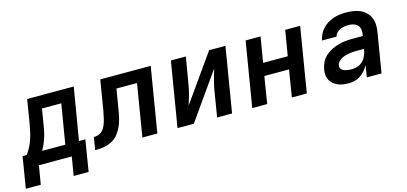

<svg xmlns="http://www.w3.org/2000/svg" viewBox="-94 -933 3154 1489"><g transform="rotate(-15 1483.5 -189.0)"><path d="M87 150H-33L8 -101H41Q60 -126 74 -153.5Q88 -181 97.5 -209.5Q107 -238 113.5 -267Q120 -296 125 -325L157 -520H531L461 -101H512L471 150H351L376 0H112ZM351 -101 404 -419H249L231 -310Q227 -283 222 -256.5Q217 -230 209 -203.5Q201 -177 190 -151Q179 -125 165 -101Z M943 0 1012 -419H847L821 -264Q818 -245 814.5 -225Q811 -205 805.5 -185Q800 -165 793 -145.5Q786 -126 775.5 -107.5Q765 -89 752 -71.5Q739 -54 721.5 -41Q704 -28 684.5 -20Q665 -12 644.5 -7.5Q624 -3 604 -1.5Q584 0 564 0L580 -101Q594 -101 609 -104.5Q624 -108 636.5 -116.5Q649 -125 658.5 -138Q668 -151 674 -164.5Q680 -178 684.5 -192Q689 -206 692 -220Q695 -234 698 -248.5Q701 -263 704 -277L744 -520H1149L1063 0Z M1225 0 1311 -520H1431L1396 -312Q1390 -271 1378.5 -229.5Q1367 -188 1354 -147L1618 -520H1749L1663 0H1543L1577 -208Q1584 -249 1595.5 -290.5Q1607 -332 1619 -373L1356 0Z M1825 0 1911 -520H2031L1997 -317H2195L2229 -520H2349L2263 0H2143L2178 -216H1980L1945 0Z M2601 8Q2578 8 2555.5 5Q2533 2 2513.5 -6Q2494 -14 2477.5 -27.5Q2461 -41 2451 -59.5Q2441 -78 2439 -100.5Q2437 -123 2441 -145Q2446 -174 2459.5 -201.5Q2473 -229 2496.5 -250Q2520 -271 2547.5 -284Q2575 -297 2604 -305Q2633 -313 2661 -315.5Q2689 -318 2718 -318H2797L2801 -337Q2804 -357 2799.5 -375.5Q2795 -394 2781.5 -406.5Q2768 -419 2749.5 -424Q2731 -429 2711 -429Q2695 -429 2678 -426.5Q2661 -424 2644.5 -416.5Q2628 -409 2615.5 -395.5Q2603 -382 2600 -366H2483Q2487 -390 2499 -414Q2511 -438 2529.5 -458Q2548 -478 2571 -492Q2594 -506 2619 -514Q2644 -522 2669 -525Q2694 -528 2719 -528Q2748 -528 2777 -523.5Q2806 -519 2831 -508Q2856 -497 2876 -478Q2896 -459 2907 -433.5Q2918 -408 2919.5 -379Q2921 -350 2916 -321L2863 0H2745L2760 -94Q2748 -72 2731 -52.5Q2714 -33 2693 -18.5Q2672 -4 2648 2Q2624 8 2601 8ZM2651 -91Q2674 -91 2698 -99.5Q2722 -108 2739 -125.5Q2756 -143 2766 -166Q2776 -189 2780 -212L2781 -219H2718Q2703 -219 2688 -218Q2673 -217 2657.5 -214Q2642 -211 2626.5 -206.5Q2611 -202 2596.5 -193.5Q2582 -185 2571.5 -172Q2561 -159 2559 -144Q2557 -133 2561 -124Q2565 -115 2573 -109Q2581 -103 2590.5 -99.5Q2600 -96 2609.5 -94.5Q2619 -93 2630 -92Q2641 -91 2651 -91Z"/></g></svg>

Font: Iosevka Extended Oblique
Style: Bold
Weight: 700
Width: 7
Italic angle: -9°
Monospace: yes
Designer: Belleve Invis
Foundry: Belleve Invis
Version: Version 32.5.0; ttfautohint (v1.8.4)